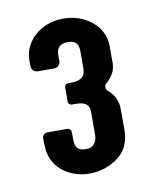

<svg xmlns="http://www.w3.org/2000/svg" viewBox="-56 -715 399 497"><g transform="rotate(-10 143.0 -466.5)"><path d="M249 -360V-413C249 -435 240 -453 223 -467C218 -471 219 -481 223 -485C240 -499 249 -516 249 -534V-580C249 -633 198 -670 144 -670C79 -670 38 -625 38 -580V-564C38 -554 45 -547 55 -547H98C107 -547 114 -554 114 -564V-580C114 -599 124 -608 145 -608C163 -608 172 -599 172 -580V-533C172 -513 160 -503 135 -503H126C121 -503 117 -499 117 -494V-456C117 -451 121 -447 126 -447H135C156 -447 172 -442 172 -421V-360C172 -344 165 -327 143 -327C114 -327 114 -344 114 -365V-376C114 -382 109 -387 103 -387H52C44 -387 38 -381 38 -374V-360L40 -338L41 -334C50 -291 93 -263 140 -263C160 -263 178 -267 195 -275C233 -293 249 -320 249 -360Z"/></g></svg>

Font: DIN Rundschrift
Style: Mittel
Weight: 400
Version: Version 1.027